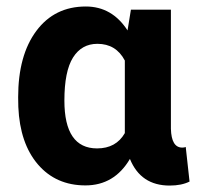

<svg xmlns="http://www.w3.org/2000/svg" viewBox="-20 -558 603 588"><path d="M503.4 -528.3V-163.6Q504.9 -106 538.1 -106Q544.9 -106 548.8 -107.9L560.5 -2Q536.1 10.3 499.5 10.3Q411.1 10.3 377.9 -71.3Q330.1 9.8 241.7 9.8Q151.4 9.8 96.2 -54.4Q41 -118.7 36.1 -230.5L35.6 -260.3Q35.6 -388.7 91.3 -463.4Q147 -538.1 242.7 -538.1Q323.2 -538.1 370.6 -464.8L380.9 -528.3ZM177.2 -250Q177.2 -103.5 277.3 -103.5Q335.4 -103.5 362.3 -150.4V-372.6Q335.4 -423.8 278.3 -423.8Q230 -423.8 203.6 -381.8Q177.2 -339.8 177.2 -250Z"/></svg>

Font: Roboto
Style: Bold
Weight: 700
Designer: Google
Version: Version 2.134; 2016; ttfautohint (v1.6)